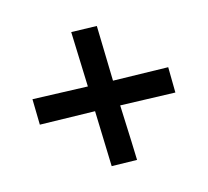

<svg xmlns="http://www.w3.org/2000/svg" viewBox="-97 -671 805 743"><g transform="rotate(30 306.0 -299.5)"><path d="M72 -150 233 -300 72 -450 146 -520 306 -368 465 -520 538 -449 378 -299Q513 -175 540 -149L467 -79L305 -231Q283 -210 146 -79Z"/></g></svg>

Font: Asul
Style: Bold
Weight: 700
Designer: Mariela Monsalve
Foundry: Mariela Monsalve
Version: Version 1.002